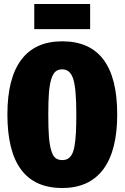

<svg xmlns="http://www.w3.org/2000/svg" viewBox="-20 -923 625 963"><path d="M432.1 -776.9H151.9V-902.8H432.1ZM292 -715.8Q567.9 -715.8 567.9 -349.1Q567.9 -167 497.8 -73.5Q427.7 20 292 20Q17.1 20 17.1 -349.1Q17.1 -530.8 86.7 -623.3Q156.2 -715.8 292 -715.8ZM292 -575.2Q271.5 -575.2 258.3 -564Q245.1 -552.7 236.8 -525.1Q228.5 -497.6 225.3 -455.8Q222.2 -414.1 222.2 -349.1Q222.2 -281.2 225.3 -239.3Q228.5 -197.3 236.6 -169.4Q244.6 -141.6 257.8 -130.9Q271 -120.1 292 -120.1Q309.6 -120.1 321.3 -127.4Q333 -134.8 341.3 -150.1Q349.6 -165.5 354.2 -193.4Q358.9 -221.2 360.8 -257.8Q362.8 -294.4 362.8 -349.1Q362.8 -476.6 347.7 -525.9Q332.5 -575.2 292 -575.2Z"/></svg>

Font: Fira Sans Compressed Heavy
Style: Regular
Weight: 900
Width: 1
Designer: Carrois Corporate & Edenspiekermann AG
Foundry: Carrois Corporate GbR & Edenspiekermann AG
Version: Version 4.203;PS 004.203;hotconv 1.0.88;makeotf.lib2.5.64775